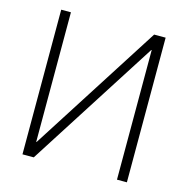

<svg xmlns="http://www.w3.org/2000/svg" viewBox="-107 -833 917 936"><g transform="rotate(15 351.5 -365.0)"><path d="M615 0H565V-654H563L145 0H88V-730H137V-76H139L557 -730H615Z"/></g></svg>

Font: M PLUS 1p Light
Style: Regular
Weight: 300
Version: Version 1.061